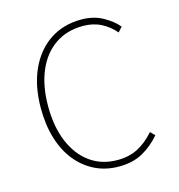

<svg xmlns="http://www.w3.org/2000/svg" viewBox="-103 -762 806 865"><g transform="rotate(-15 300.0 -330.0)"><path d="M347 12Q286 12 236 -12.5Q186 -37 149.5 -82Q113 -127 93.5 -190.5Q74 -254 74 -332Q74 -436 109 -512.5Q144 -589 206.5 -630.5Q269 -672 353 -672Q410 -672 453 -648Q496 -624 521 -594L501 -572Q474 -604 437 -623Q400 -642 353 -642Q277 -642 222 -604Q167 -566 137.5 -496.5Q108 -427 108 -332Q108 -237 137.5 -166.5Q167 -96 221 -57Q275 -18 349 -18Q402 -18 443 -39Q484 -60 521 -102L541 -82Q504 -39 458 -13.5Q412 12 347 12Z"/></g></svg>

Font: Source Code Pro ExtraLight ExtraLight
Style: Regular
Weight: 250
Monospace: yes
Version: Version 1.018;hotconv 1.0.116;makeotfexe 2.5.65601